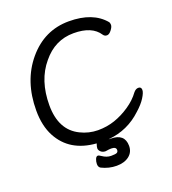

<svg xmlns="http://www.w3.org/2000/svg" viewBox="-159 -838 1021 1142"><g transform="rotate(-20 351.5 -266.5)"><path d="M288.1 163.1Q274.9 155.3 274.9 136.2Q274.9 120.1 281 105.5Q287.1 90.8 296.9 90.8Q303.7 90.8 316.9 100.1Q343.8 119.1 371.8 119.1Q399.9 119.1 408.4 114.5Q417 109.9 417 98.1Q417 78.1 386.2 78.1Q373 78.1 350.1 82Q332 82 320.6 71.5Q309.1 61 309.1 48.8Q309.1 40 315.9 20Q149.9 7.8 81.1 -121.1Q44.9 -189 44.9 -286.1Q44.9 -472.2 148.9 -595.7Q252.9 -719.2 408.2 -719.2Q560.1 -719.2 632.8 -631.8Q636.7 -626 637.2 -613.8Q637.2 -600.6 622.6 -581.8Q607.9 -563 594.2 -563Q579.1 -563 570.8 -575.2Q526.9 -643.1 410.2 -643.1Q292 -643.1 212.9 -545.9Q128.9 -446.8 128.9 -289.1Q128.9 -131.8 241.2 -77.1Q293 -51.3 351.1 -50.8Q408.2 -50.8 458 -67.9Q507.8 -85 554.4 -116.5Q601.1 -147.9 630.9 -189Q645 -206.1 661.1 -206.1Q680.2 -206.1 680.2 -186Q680.2 -168.9 660.6 -137.9Q641.1 -106.9 604 -74.2Q515.1 9.8 392.1 21H391.1Q391.1 22 403.8 22Q491.7 22 492.2 99.1Q492.2 139.2 462.2 162.6Q432.1 186 383.1 186Q334 186 288.1 163.1Z"/></g></svg>

Font: LXGW WenKai Screen R
Style: Regular
Weight: 400
Designer: Fontworks Inc.
Version: Version 1.235;May 31, 2022